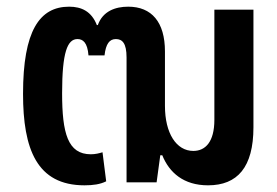

<svg xmlns="http://www.w3.org/2000/svg" viewBox="-20 -546 831 575"><path d="M233 9C259 9 280 6 298 -3L287 -90C277 -87 266 -84 252 -84C183 -84 166 -147 166 -267C166 -390 182 -429 212 -429C228 -429 242 -419 245 -380H293C297 -415 308 -429 327 -429C346 -429 359 -417 359 -374V0H449L460 -81H466C487 -29 530 9 603 9C691 9 739 -45 739 -165V-517H622V-187C622 -121 595 -94 559 -94C508 -94 474 -147 474 -229V-392C474 -480 434 -526 364 -526C326 -526 288 -513 273 -471H270C254 -512 224 -526 187 -526C98 -526 49 -453 49 -265C49 -100 90 9 233 9Z"/></svg>

Font: Noto Sans Thai UI Cond SemBd
Style: Regular
Weight: 600
Width: 3
Designer: Monotype Design Team
Foundry: Monotype Imaging Inc.
Version: Version 2.000